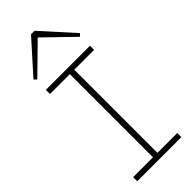

<svg xmlns="http://www.w3.org/2000/svg" viewBox="-304 -984 1019 1019"><g transform="rotate(-45 205.5 -475.0)"><path d="M206.1 -913.1 46.9 -756.8 32.2 -771 192.9 -950.2H219.2L380.9 -771L367.2 -756.8ZM40 -654.8V-686H371.1V-654.8H222.2V-30.8H371.1V0H40V-30.8H189V-654.8Z"/></g></svg>

Font: BioRhyme ExtraLight
Style: Regular
Weight: 275
Designer: Aoife Mooney
Foundry: Aoife Mooney Type
Version: Version 1.500;PS 001.500;hotconv 1.0.88;makeotf.lib2.5.64775